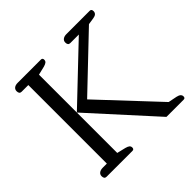

<svg xmlns="http://www.w3.org/2000/svg" viewBox="-174 -863 1032 1032"><g transform="rotate(-45 342.0 -347.5)"><path d="M58 -21Q58 -34 68 -41.5Q78 -49 95 -49H126V-646H75Q58 -646 58 -667Q58 -680 67.5 -687.5Q77 -695 94 -695H271Q277 -695 280 -691.5Q283 -688 283 -682Q283 -672 276.5 -666.5Q270 -661 256 -657L206 -645V-50L256 -38Q271 -34 277.5 -28.5Q284 -23 284 -13Q284 -7 281 -3.5Q278 0 272 0H75Q58 0 58 -21ZM206 -357 510 -646H445Q428 -646 428 -667Q428 -680 438 -687.5Q448 -695 465 -695H642Q655 -695 655 -679Q655 -657 627 -653L588 -647L295 -368L595 -48L645 -38Q673 -32 673 -13Q673 0 661 0H530Z"/></g></svg>

Font: Maitree
Style: Regular
Weight: 400
Designer: CadsonDemak Team
Foundry: CadsonDemak
Version: Version 1.001